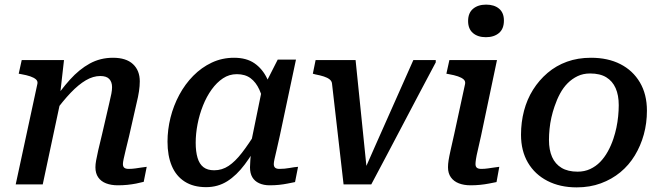

<svg xmlns="http://www.w3.org/2000/svg" viewBox="-20 -798 2861 831"><path d="M48 0H165L246 -380L240 -388L257 -538H74L61 -479L72 -477Q95 -473 111 -467.5Q127 -462 135.5 -454.5Q144 -447 142 -436ZM539 -210 571 -351Q578 -379 581.5 -402.5Q585 -426 585 -446Q585 -493 555.5 -520.5Q526 -548 469 -548Q414 -548 368.5 -523Q323 -498 282.5 -453Q242 -408 203 -349L215 -310Q252 -361 286 -396.5Q320 -432 351.5 -450.5Q383 -469 414 -469Q441 -469 453 -456Q465 -443 465 -421Q465 -408 462 -392.5Q459 -377 453 -352L422 -218Q411 -174 405 -147Q399 -120 396 -103.5Q393 -87 393 -74Q393 -48 405 -30.5Q417 -13 439 -4.5Q461 4 490 4Q512 4 531.5 2Q551 0 569 -3.5Q587 -7 602 -11L615 -76Q605 -75 592.5 -73Q580 -71 565.5 -69Q551 -67 537 -67Q524 -67 518 -72Q512 -77 512 -88Q512 -95 515 -109.5Q518 -124 524 -148.5Q530 -173 539 -210Z M1164 -364 1125 -334Q1117 -378 1102.5 -410Q1088 -442 1064.5 -459.5Q1041 -477 1005 -477Q972 -477 945 -459Q918 -441 896 -410.5Q874 -380 858.5 -341Q843 -302 835 -260.5Q827 -219 827 -180Q827 -142 835 -115Q843 -88 860.5 -74.5Q878 -61 907 -61Q941 -61 969.5 -80Q998 -99 1027 -136.5Q1056 -174 1090 -229L1109 -198Q1075 -134 1039.5 -86.5Q1004 -39 963.5 -13.5Q923 12 872 12Q817 12 779.5 -12Q742 -36 723.5 -80Q705 -124 705 -185Q705 -237 718 -289Q731 -341 756 -387.5Q781 -434 816.5 -470Q852 -506 896.5 -527Q941 -548 993 -548Q1047 -548 1081.5 -524Q1116 -500 1136 -458.5Q1156 -417 1164 -364ZM1261 -540 1191 -210Q1183 -173 1177 -148Q1171 -123 1168 -109Q1165 -95 1165 -88Q1165 -77 1171 -72Q1177 -67 1189 -67Q1212 -67 1233.5 -71Q1255 -75 1270 -76L1257 -10Q1242 -7 1224.5 -3.5Q1207 0 1188 2Q1169 4 1147 4Q1121 4 1101.5 -5Q1082 -14 1072 -31Q1062 -48 1062 -74Q1062 -84 1063.5 -105.5Q1065 -127 1068 -157L1060 -148L1114 -412L1121 -420L1182 -540Z M1519 -538H1346L1334 -479L1345 -476Q1366 -472 1381.5 -467Q1397 -462 1406.5 -454.5Q1416 -447 1417 -436L1467 0H1587Q1622 -66 1657 -132Q1692 -198 1726.5 -264Q1761 -330 1796 -396Q1831 -462 1866 -528V-538H1769Q1742 -477 1715 -416.5Q1688 -356 1661 -295Q1634 -234 1607 -173.5Q1580 -113 1553 -51L1570 -39Z M1919 -74Q1919 -88 1921.5 -104Q1924 -120 1930 -147Q1936 -174 1946 -218L1993 -435Q1995 -447 1986.5 -454.5Q1978 -462 1962 -467.5Q1946 -473 1923 -477L1912 -479L1925 -538H2131L2062 -210Q2054 -173 2048 -148Q2042 -123 2040 -109Q2038 -95 2038 -88Q2038 -77 2044 -72Q2050 -67 2063 -67Q2077 -67 2091 -69Q2105 -71 2118.5 -73Q2132 -75 2141 -76L2129 -10Q2114 -7 2096 -3.5Q2078 0 2058 2Q2038 4 2017 4Q1988 4 1966 -4.5Q1944 -13 1931.5 -30.5Q1919 -48 1919 -74ZM2006 -707Q2006 -742 2027.5 -760Q2049 -778 2084 -778Q2119 -778 2140 -760.5Q2161 -743 2161 -709Q2161 -673 2139.5 -655Q2118 -637 2083 -637Q2048 -637 2027 -655Q2006 -673 2006 -707Z M2635 -198Q2643 -222 2648 -246Q2653 -270 2655.5 -295Q2658 -320 2658 -343Q2658 -386 2644.5 -416.5Q2631 -447 2604 -463.5Q2577 -480 2534 -480Q2504 -480 2480 -468.5Q2456 -457 2437 -438Q2418 -419 2404 -393Q2390 -367 2380 -337Q2372 -314 2366.5 -289.5Q2361 -265 2358.5 -240Q2356 -215 2356 -192Q2356 -149 2369.5 -118.5Q2383 -88 2410.5 -71.5Q2438 -55 2480 -55Q2510 -55 2534.5 -66.5Q2559 -78 2577.5 -97Q2596 -116 2610.5 -142Q2625 -168 2635 -198ZM2235 -215Q2235 -269 2248 -318.5Q2261 -368 2287 -409.5Q2313 -451 2350 -482.5Q2387 -514 2434 -531Q2481 -548 2538 -548Q2611 -548 2665 -520.5Q2719 -493 2749.5 -441.5Q2780 -390 2780 -319Q2780 -265 2766.5 -216Q2753 -167 2727.5 -125Q2702 -83 2665 -52.5Q2628 -22 2580.5 -4.5Q2533 13 2476 13Q2404 13 2349.5 -15Q2295 -43 2265 -94Q2235 -145 2235 -215Z"/></svg>

Font: Roboto Serif Medium
Style: Italic
Weight: 500
Italic angle: -10°
Designer: Greg Gazdowicz
Foundry: Commercial Type
Version: Version 1.008